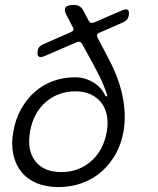

<svg xmlns="http://www.w3.org/2000/svg" viewBox="-20 -750 640 780"><path d="M267 -619Q276 -623 278 -628Q280 -633 276 -639L251 -687Q239 -709 246 -719.5Q253 -730 280 -730Q293 -730 302.5 -724.5Q312 -719 318 -708L340 -666Q344 -659 349.5 -657.5Q355 -656 363 -659L474 -707Q492 -715 499 -710Q506 -705 503 -686Q501 -676 495.5 -670Q490 -664 482 -660L386 -618Q377 -615 375 -610Q373 -605 376 -598L423 -508Q464 -430 478.5 -356.5Q493 -283 482 -217Q473 -165 449.5 -123.5Q426 -82 391.5 -52Q357 -22 312.5 -6Q268 10 218 10Q167 10 129 -6Q91 -22 67 -51.5Q43 -81 34 -122.5Q25 -164 34 -215Q43 -266 65.5 -306.5Q88 -347 120.5 -376Q153 -405 195 -420.5Q237 -436 285 -436Q310 -436 331 -428.5Q352 -421 367.5 -410Q383 -399 393.5 -385Q404 -371 409 -359H416Q414 -372 400 -405.5Q386 -439 360 -487L314 -571Q310 -578 304 -580Q298 -582 290 -578L163 -523Q145 -515 137.5 -520Q130 -525 133 -544Q135 -554 140.5 -560Q146 -566 155 -570ZM229 -51Q300 -51 350.5 -95.5Q401 -140 414 -216Q420 -252 414 -282Q408 -312 391 -333.5Q374 -355 347.5 -367Q321 -379 287 -379Q216 -379 165.5 -335Q115 -291 102 -215Q89 -139 123.5 -95Q158 -51 229 -51Z"/></svg>

Font: Maple Mono NL ExtraLight
Style: Italic
Weight: 275
Italic angle: -10°
Monospace: yes
Designer: subframe7536
Version: Version 7.000